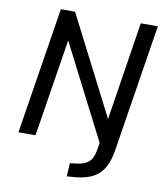

<svg xmlns="http://www.w3.org/2000/svg" viewBox="-96 -783 899 1053"><g transform="rotate(10 354.0 -256.5)"><path d="M348 192 352 118 393 113Q432 108 455.5 88.5Q479 69 487 21L499 -55L505 2L214 -567H230L140 0H45L157 -705H236L527 -136H513L602 -705H697L584 9Q577 50 564 81.5Q551 113 528.5 136Q506 159 471.5 172Q437 185 388 189Z"/></g></svg>

Font: Nunito Sans 10pt SemiCondensed SemiBold
Style: Italic
Weight: 600
Width: 4
Italic angle: -9°
Designer: Vernon Adams
Foundry: Vernon Adams
Version: Version 3.101;gftools[0.9.27]